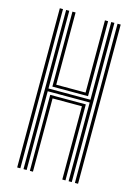

<svg xmlns="http://www.w3.org/2000/svg" viewBox="-121 -866 668 932"><g transform="rotate(15 213.5 -400.0)"><path d="M92.4 0V-800H108.2V-409.5H319.1V-800H335V0H319.1V-395.7H108.2V0ZM124.4 0V-381.9H303.3V0H287.4V-368.2H139.9V0ZM60.7 0V-800H76.6V0ZM350.8 0V-800H366.6V0ZM124.1 -423.3V-800H139.9V-437H287.4V-800H303.3V-423.3Z"/></g></svg>

Font: Big Shoulders Inline Text Thin
Style: Regular
Weight: 100
Designer: Patric King
Foundry: XO Type Co
Version: Version 2.002